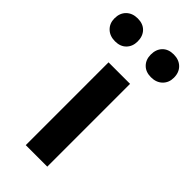

<svg xmlns="http://www.w3.org/2000/svg" viewBox="-276 -771 820 820"><g transform="rotate(45 134.5 -360.5)"><path d="M0 0ZM70 -500H200V0H70ZM-45 -651Q-45 -683 -25.5 -702Q-6 -721 26 -721Q58 -721 76.5 -702Q95 -683 95 -651Q95 -621 76.5 -602Q58 -583 26 -583Q-6 -583 -25.5 -602Q-45 -621 -45 -651ZM174 -651Q174 -683 192.5 -702Q211 -721 243 -721Q275 -721 294.5 -702Q314 -683 314 -651Q314 -621 294.5 -602Q275 -583 243 -583Q211 -583 192.5 -602Q174 -621 174 -651Z"/></g></svg>

Font: PT Sans
Style: Bold
Weight: 700
Version: Version 2.003W OFL; ttfautohint (v1.6)